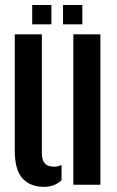

<svg xmlns="http://www.w3.org/2000/svg" viewBox="-20 -737 468 766"><path d="M39 -135.5V-600H147V-126.5Q147 -98 158.8 -85Q170.5 -72 195.5 -72Q210.5 -72 225.5 -78.5V-18Q197.5 8.5 155.5 8.5Q101 8.5 70 -25Q39 -58.5 39 -135.5ZM272.5 0V-600H380.5V0ZM231.5 -640V-717H308.5V-640ZM108.5 -640V-717H185V-640Z"/></svg>

Font: Big Shoulders Stencil Display Thin
Style: Bold
Weight: 700
Version: Version 2.001